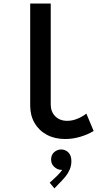

<svg xmlns="http://www.w3.org/2000/svg" viewBox="-20 -772 602 1077"><path d="M345.7 7.8Q287.1 7.8 242.9 -15.9Q198.7 -39.6 174.1 -81.8Q149.4 -124 149.4 -179.2V-752H264.6V-185.1Q264.6 -145.5 289.8 -119.9Q314.9 -94.2 357.4 -94.2Q385.7 -94.2 414.3 -106Q442.9 -117.7 464.4 -134.8L505.4 -37.1Q472.2 -17.1 429.9 -4.6Q387.7 7.8 345.7 7.8ZM285.2 284.7 258.8 252.9 299.3 215.3Q310.1 204.6 319.1 193.8Q328.1 183.1 333.3 172.6Q338.4 162.1 338.4 153.3L354 151.9Q353 162.6 345.7 171.6Q338.4 180.7 322.3 180.7Q303.2 180.7 284.9 164.6Q266.6 148.4 266.6 123Q266.6 96.7 283.9 81.5Q301.3 66.4 322.3 66.4Q346.7 66.4 363.5 83Q380.4 99.6 380.4 131.8Q380.4 157.7 370.8 179.4Q361.3 201.2 348.6 216.8Q335.9 232.4 327.6 240.7Z"/></svg>

Font: Reddit Mono SemiBold
Style: Regular
Weight: 600
Monospace: yes
Designer: Stephen Hutchings
Foundry: Reddit
Version: Version 1.014